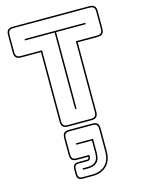

<svg xmlns="http://www.w3.org/2000/svg" viewBox="-156 -821 968 1283"><g transform="rotate(-15 328.0 -179.0)"><path d="M247 10Q223 10 212 -1Q201 -12 201 -36V-517H64Q40 -517 29 -528Q18 -539 18 -563V-684Q18 -708 29 -719Q40 -730 64 -730H592Q616 -730 627 -719Q638 -708 638 -684V-563Q638 -539 627 -528Q616 -517 592 -517H455V-36Q455 -12 444 -1Q433 10 409 10ZM409 0Q428 0 436.5 -8.5Q445 -17 445 -36V-527H592Q611 -527 619.5 -535.5Q628 -544 628 -563V-684Q628 -703 619.5 -711.5Q611 -720 592 -720H64Q45 -720 36.5 -711.5Q28 -703 28 -684V-563Q28 -544 36.5 -535.5Q45 -527 64 -527H211V-36Q211 -17 219.5 -8.5Q228 0 247 0ZM323 -90V-620H118V-630H538V-620H333V-90ZM253 372Q232 372 222.5 362.5Q213 353 213 331V297Q213 276 222.5 266.5Q232 257 253 257H312Q319 257 322 253Q325 249 325 243V240H249Q223 240 212.5 229.5Q202 219 202 191V82Q202 54 212.5 43.5Q223 33 249 33H407Q433 33 443.5 43.5Q454 54 454 82V234Q454 303 417 337.5Q380 372 319 372ZM319 362Q376 362 410 330Q444 298 444 234V82Q444 60 436 51.5Q428 43 407 43H249Q228 43 220 51.5Q212 60 212 82V191Q212 213 220 221.5Q228 230 249 230H335V243Q335 254 329 260.5Q323 267 312 267H253Q237 267 230 274Q223 281 223 297V331Q223 347 230 354.5Q237 362 253 362ZM387 132V229Q387 275 365.5 295Q344 315 304 315H269V305H304Q340 305 358.5 287Q377 269 377 229V142H269V132Z"/></g></svg>

Font: Bungee Outline
Style: Regular
Weight: 400
Designer: David Jonathan Ross
Foundry: David Jonathan Ross
Version: Version 1.001;PS 1.0;hotconv 1.0.72;makeotf.lib2.5.5900